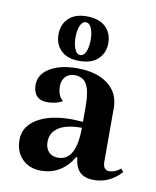

<svg xmlns="http://www.w3.org/2000/svg" viewBox="-65 -551 496 611"><g transform="rotate(10 183.5 -245.5)"><path d="M89 -209Q68 -209 56 -221.5Q44 -234 44 -257Q44 -291 77.5 -311.5Q111 -332 165 -332Q229 -332 265.5 -304Q302 -276 302 -228V-55Q302 -27 322 -27Q341 -27 359 -42L367 -32Q330 9 279 9Q249 9 233.5 -6Q218 -21 215 -53H211Q195 -24 168.5 -7.5Q142 9 108 9Q70 9 47 -14.5Q24 -38 24 -76Q24 -119 65 -144Q106 -169 176 -169Q189 -169 213 -167V-217Q213 -266 201 -287.5Q189 -309 162 -309Q143 -309 132 -297Q121 -285 121 -266Q121 -236 139 -221Q118 -209 89 -209ZM213 -148Q163 -148 138 -131.5Q113 -115 113 -85Q113 -65 124 -53Q135 -41 154 -41Q213 -41 213 -148ZM88 -428Q88 -460 108.5 -480Q129 -500 167 -500Q207 -500 228 -480Q249 -460 249 -428Q249 -396 228 -376Q207 -356 167 -356Q129 -356 108.5 -376Q88 -396 88 -428ZM192 -428Q192 -451 185.5 -466Q179 -481 167 -481Q156 -481 149.5 -466Q143 -451 143 -428Q143 -406 149.5 -390.5Q156 -375 167 -375Q179 -375 185.5 -390Q192 -405 192 -428Z"/></g></svg>

Font: Katibeh
Style: Regular
Weight: 400
Designer: Arabic design by Kourosh Beigpour, Latin design by Eduardo Tunni, engineering by Lasse Fister
Version: Version 1.000